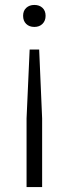

<svg xmlns="http://www.w3.org/2000/svg" viewBox="-20 -567 278 777"><path d="M100 -366.5H138.5L150.5 -88V190H87.5V-88ZM119 -547Q139.5 -547 152 -535.2Q164.5 -523.5 164.5 -503Q164.5 -483 152 -470.5Q139.5 -458 119 -458Q98.5 -458 86 -470.2Q73.5 -482.5 73.5 -503Q73.5 -523.5 86.2 -535.2Q99 -547 119 -547Z"/></svg>

Font: Encode Sans SC Light
Style: Regular
Weight: 300
Version: Version 3.002